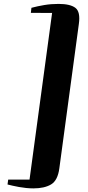

<svg xmlns="http://www.w3.org/2000/svg" viewBox="-20 -852 462 1008"><path d="M287.5 -831.5Q348.5 -831.5 375.8 -810.8Q403 -790 394 -726.5L291.5 32Q283 95.5 248.2 116.2Q213.5 137 155.5 137Q136.5 137 117.2 135Q98 133 80 129.8Q62 126.5 46.5 123Q31 119.5 19.5 116.5L23 91H135L253.5 -784L142 -784.5L145 -811Q176.5 -819.5 212.2 -825.5Q248 -831.5 287.5 -831.5Z"/></svg>

Font: Merriweather 120pt Black
Style: Italic
Weight: 900
Italic angle: -7.8°
Version: Version 2.101